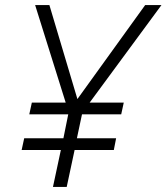

<svg xmlns="http://www.w3.org/2000/svg" viewBox="-20 -734 654 754"><path d="M188 0 219 -145H65L75 -191H229L248 -285H95L105 -331H238L118 -714H174L284 -345L550 -714H614L332 -331H466L456 -285H302L282 -191H436L427 -145H273L242 0Z"/></svg>

Font: Noto Sans Light
Style: Italic
Weight: 300
Italic angle: -12°
Designer: Monotype Design Team
Foundry: Monotype Imaging Inc.
Version: Version 2.013; ttfautohint (v1.8.4.7-5d5b)